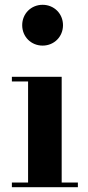

<svg xmlns="http://www.w3.org/2000/svg" viewBox="-20 -780 366 800"><path d="M72.5 -675C72.5 -627 109.5 -590 157.5 -590C205.5 -590 242.5 -627 242.5 -675C242.5 -723 205.5 -760 157.5 -760C109.5 -760 72.5 -723 72.5 -675ZM29.5 -19.5V0H304.5V-19.5H237V-460H29.5V-440.5H97V-19.5Z"/></svg>

Font: Bodoni* 11pt
Style: Bold
Weight: 700
Version: Version 2.3